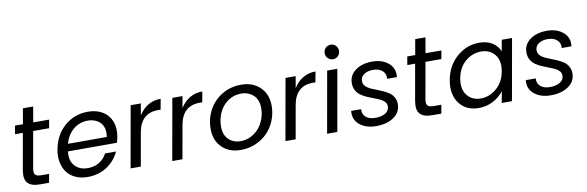

<svg xmlns="http://www.w3.org/2000/svg" viewBox="-52 -1224 5174 1691"><g transform="rotate(-10 2535.0 -379.0)"><path d="M71.8 -149.9 128.9 -473.1H59.1L71.8 -547.9H143.1L167 -686H258.8L234.9 -547.9H377L363.8 -473.1H221.2L164.1 -149.9Q156.7 -109.4 170.9 -93.3Q185.1 -77.1 227.1 -77.1H293.9L279.8 0H198.2Q122.6 0 90.3 -35.2Q58.1 -70.3 71.8 -149.9Z M708 -480Q662.6 -480 621.6 -460.4Q580.6 -440.9 549.1 -401.6Q517.6 -362.3 503.9 -309.1H850.6Q857.9 -350.1 850.1 -382.8Q842.3 -415.5 822.3 -436.5Q802.2 -457.5 772.9 -468.8Q743.7 -480 708 -480ZM908.7 -168.9Q872.6 -89.8 798.3 -40.5Q724.1 8.8 626 8.8Q567.9 8.8 521.2 -11Q474.6 -30.8 445.1 -67.9Q415.5 -105 403.8 -157.5Q392.1 -210 403.8 -274.9Q426.8 -403.3 515.4 -480.2Q604 -557.1 724.6 -557.1Q802.7 -557.1 857.2 -522.9Q911.6 -488.8 933.6 -429.7Q955.6 -370.6 942.9 -296.9Q939.5 -275.4 929.7 -243.2H491.7Q481.4 -161.6 523.7 -114.7Q565.9 -67.9 639.6 -67.9Q699.2 -67.9 743.2 -95.2Q787.1 -122.6 810.5 -168.9Z M1153.3 -297.9 1100.6 0H1009.3L1106.4 -547.9H1197.3L1179.2 -443.8Q1212.4 -498 1262.7 -528.1Q1313 -558.1 1376.5 -558.1L1359.4 -463.9H1335.4Q1183.1 -463.9 1153.3 -297.9Z M1525.9 -297.9 1473.1 0H1381.8L1479 -547.9H1569.8L1551.8 -443.8Q1585 -498 1635.3 -528.1Q1685.5 -558.1 1749 -558.1L1731.9 -463.9H1708Q1555.7 -463.9 1525.9 -297.9Z M2328.6 -328.1Q2328.6 -258.8 2303 -196.3Q2277.3 -133.8 2233.2 -88.9Q2189 -43.9 2127.2 -17.6Q2065.4 8.8 1995.6 8.8Q1891.1 8.8 1827.4 -53.7Q1763.7 -116.2 1763.7 -219.2Q1763.7 -312 1806.2 -389.2Q1848.6 -466.3 1924.6 -511.7Q2000.5 -557.1 2093.8 -557.1Q2198.7 -557.1 2263.7 -494.4Q2328.6 -431.6 2328.6 -328.1ZM1857.4 -223.1Q1857.4 -148.9 1899.7 -108.4Q1941.9 -67.9 2006.3 -67.9Q2054.7 -67.9 2097.7 -89.1Q2140.6 -110.4 2170.4 -145.5Q2200.2 -180.7 2217.3 -227.1Q2234.4 -273.4 2234.4 -323.2Q2234.4 -398.9 2190.7 -439.5Q2147 -480 2080.6 -480Q2015.6 -480 1963.9 -444.1Q1912.1 -408.2 1884.8 -349.9Q1857.4 -291.5 1857.4 -223.1Z M2538.1 -297.9 2485.4 0H2394L2491.2 -547.9H2582L2564 -443.8Q2597.2 -498 2647.5 -528.1Q2697.8 -558.1 2761.2 -558.1L2744.1 -463.9H2720.2Q2567.9 -463.9 2538.1 -297.9Z M2766.6 0 2863.8 -547.9H2954.6L2857.9 0ZM2933.6 -637.2Q2905.8 -637.2 2887.2 -655.8Q2868.7 -674.3 2868.7 -702.1Q2868.7 -730 2887.2 -748.5Q2905.8 -767.1 2933.6 -767.1Q2960 -767.1 2978.3 -748.5Q2996.6 -730 2996.6 -702.1Q2996.6 -674.3 2978.3 -655.8Q2960 -637.2 2933.6 -637.2Z M3425.3 -148.9Q3425.3 -76.7 3363.5 -33.9Q3301.8 8.8 3205.6 8.8Q3113.8 8.8 3057.6 -38.1Q3001.5 -85 3010.3 -161.1H3099.1Q3095.2 -118.2 3125 -91.1Q3154.8 -64 3210.4 -64Q3266.1 -64 3300.8 -85.4Q3335.4 -106.9 3335.4 -146Q3335.4 -168.5 3320.1 -185.5Q3304.7 -202.6 3280.3 -214.1Q3255.9 -225.6 3226.3 -236.3Q3196.8 -247.1 3167.2 -260.3Q3137.7 -273.4 3113.3 -290.5Q3088.9 -307.6 3073.5 -335.4Q3058.1 -363.3 3058.1 -399.9Q3058.1 -470.2 3116.5 -513.7Q3174.8 -557.1 3267.1 -557.1Q3357.9 -557.1 3413.1 -509Q3468.3 -460.9 3458.5 -384.8H3371.1Q3376 -429.2 3345.5 -456.5Q3314.9 -483.9 3261.2 -483.9Q3211.9 -483.9 3180.7 -461.9Q3149.4 -439.9 3149.4 -402.8Q3149.4 -378.9 3164.6 -360.8Q3179.7 -342.8 3204.1 -330.8Q3228.5 -318.8 3257.8 -307.9Q3287.1 -296.9 3316.7 -283.7Q3346.2 -270.5 3370.6 -253.9Q3395 -237.3 3410.2 -210.4Q3425.3 -183.6 3425.3 -148.9Z M3580.1 -149.9 3637.2 -473.1H3567.4L3580.1 -547.9H3651.4L3675.3 -686H3767.1L3743.2 -547.9H3885.3L3872.1 -473.1H3729.5L3672.4 -149.9Q3665 -109.4 3679.2 -93.3Q3693.4 -77.1 3735.4 -77.1H3802.2L3788.1 0H3706.5Q3630.9 0 3598.6 -35.2Q3566.4 -70.3 3580.1 -149.9Z M3912.1 -275.9Q3934.1 -401.9 4022.2 -479.5Q4110.4 -557.1 4223.1 -557.1Q4294.9 -557.1 4342 -526.1Q4389.2 -495.1 4407.2 -448.2L4425.3 -547.9H4517.1L4419.9 0H4328.1L4347.2 -102.1Q4311.5 -54.2 4252.7 -22.7Q4193.8 8.8 4122.1 8.8Q4010.7 8.8 3950.4 -70.8Q3890.1 -150.4 3912.1 -275.9ZM4377 -274.9Q4393.6 -367.2 4349.4 -422.6Q4305.2 -478 4227.1 -478Q4148.4 -478 4085.2 -423.6Q4022 -369.1 4005.9 -275.9Q3989.3 -182.1 4033.2 -126.5Q4077.1 -70.8 4155.3 -70.8Q4233.4 -70.8 4296.9 -126.2Q4360.4 -181.6 4377 -274.9Z M4986.8 -148.9Q4986.8 -76.7 4925 -33.9Q4863.3 8.8 4767.1 8.8Q4675.3 8.8 4619.1 -38.1Q4563 -85 4571.8 -161.1H4660.6Q4656.7 -118.2 4686.5 -91.1Q4716.3 -64 4772 -64Q4827.6 -64 4862.3 -85.4Q4897 -106.9 4897 -146Q4897 -168.5 4881.6 -185.5Q4866.2 -202.6 4841.8 -214.1Q4817.4 -225.6 4787.8 -236.3Q4758.3 -247.1 4728.8 -260.3Q4699.2 -273.4 4674.8 -290.5Q4650.4 -307.6 4635 -335.4Q4619.6 -363.3 4619.6 -399.9Q4619.6 -470.2 4678 -513.7Q4736.3 -557.1 4828.6 -557.1Q4919.4 -557.1 4974.6 -509Q5029.8 -460.9 5020 -384.8H4932.6Q4937.5 -429.2 4907 -456.5Q4876.5 -483.9 4822.8 -483.9Q4773.4 -483.9 4742.2 -461.9Q4710.9 -439.9 4710.9 -402.8Q4710.9 -378.9 4726.1 -360.8Q4741.2 -342.8 4765.6 -330.8Q4790 -318.8 4819.3 -307.9Q4848.6 -296.9 4878.2 -283.7Q4907.7 -270.5 4932.1 -253.9Q4956.5 -237.3 4971.7 -210.4Q4986.8 -183.6 4986.8 -148.9Z"/></g></svg>

Font: SVN-Poppins
Style: Italic
Weight: 400
Italic angle: -10°
Designer: Ninad Kale (Devanagari), Jonny Pinhorn (Latin)
Foundry: Indian Type Foundry
Version: Version 3.002 2017